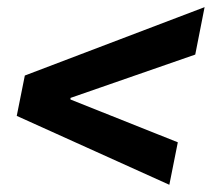

<svg xmlns="http://www.w3.org/2000/svg" viewBox="-20 -575 587 532"><path d="M26.4 -253.9 48.8 -365.7 546.9 -555.2 521 -423.8 175.3 -303.7V-299.3L472.7 -180.7L449.2 -63Z"/></svg>

Font: Reddit Sans Chocolate
Style: Bold Italic
Weight: 700
Italic angle: -11.25°
Designer: Stephen Hutchings
Version: Version 1.013